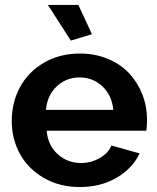

<svg xmlns="http://www.w3.org/2000/svg" viewBox="-20 -751 639 781"><path d="M174.8 -731H298.8L354 -611.8L268.1 -585.9ZM304.2 9.8Q222.2 9.8 158.2 -27.3Q94.2 -64.5 61 -125.2Q27.8 -186 27.8 -258.8Q27.8 -333.5 61 -395.8Q94.2 -458 158.2 -495.6Q222.2 -533.2 305.2 -533.2Q367.7 -533.2 419.7 -511.2Q471.7 -489.3 506.1 -451.9Q540.5 -414.6 559.3 -366.2Q578.1 -317.9 578.1 -264.2Q578.1 -236.3 575.2 -219.2H169.9Q174.8 -159.7 214.8 -123.8Q254.9 -87.9 309.1 -87.9Q349.6 -87.9 385 -107.7Q420.4 -127.4 433.1 -159.2L547.9 -127Q518.6 -65.4 453.9 -27.8Q389.2 9.8 304.2 9.8ZM167 -304.2H440.9Q435.1 -363.3 396.7 -399.7Q358.4 -436 303.2 -436Q249 -436 210.4 -399.4Q171.9 -362.8 167 -304.2Z"/></svg>

Font: Rawline
Style: Bold
Weight: 700
Designer: Matt McInerney, Pablo Impallari, Rodrigo Fuenzalida
Foundry: Matt McInerney, Pablo Impallari, Rodrigo Fuenzalida
Version: Version 4.020;PS 004.020;hotconv 1.0.88;makeotf.lib2.5.64775